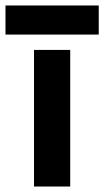

<svg xmlns="http://www.w3.org/2000/svg" viewBox="-54 -680 380 700"><path d="M70 -498H202V0H70ZM-34 -660H306V-554H-34Z"/></svg>

Font: Chakra Petch
Style: Bold
Weight: 700
Designer: Katatrad Aksorn Co.,Ltd.
Foundry: Cadson Demak Co.,Ltd.
Version: Version 1.000; ttfautohint (v1.6)